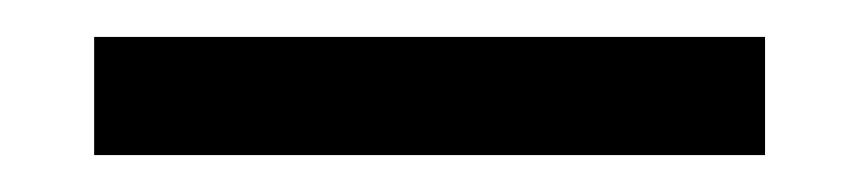

<svg xmlns="http://www.w3.org/2000/svg" viewBox="-20 -717 465 104"><path d="M31 -633V-697H394.4V-633Z"/></svg>

Font: M PLUS 1 Thin
Style: Regular
Weight: 100
Designer: Coji Morishita
Foundry: UNDERFOREST DESIGN
Version: Version 1.001